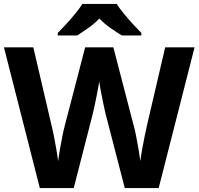

<svg xmlns="http://www.w3.org/2000/svg" viewBox="-20 -954 1007 974"><path d="M967 -714 785 0H613L516 -375Q513 -386 508.5 -408Q504 -430 498.5 -456Q493 -482 489 -505.5Q485 -529 483 -542Q482 -529 477.5 -505.5Q473 -482 468 -456.5Q463 -431 458 -408.5Q453 -386 450 -374L354 0H182L0 -714H149L240 -324Q246 -301 253 -266Q260 -231 266 -196Q272 -161 275 -137Q278 -162 284 -196.5Q290 -231 296.5 -263.5Q303 -296 308 -314L412 -714H555L659 -314Q664 -297 670.5 -264Q677 -231 683 -196Q689 -161 692 -137Q695 -162 701 -196.5Q707 -231 714.5 -266Q722 -301 727 -324L818 -714ZM572 -934Q586 -912 608.5 -884.5Q631 -857 655 -831Q679 -805 697 -787V-774H598Q572 -790 541 -811.5Q510 -833 484 -860Q458 -833 428 -812Q398 -791 372 -774H273V-787Q292 -806 315.5 -831.5Q339 -857 361.5 -884.5Q384 -912 398 -934Z"/></svg>

Font: Noto Sans IKEA
Style: Bold
Weight: 600
Designer: Monotype Design Team
Foundry: Monotype Imaging Inc.
Version: Version 2.001